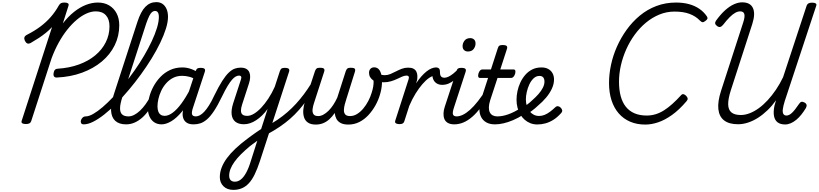

<svg xmlns="http://www.w3.org/2000/svg" viewBox="-20 -1154 7708 1808"><path d="M516 -424Q497 -423 489 -434Q481 -445 485 -467Q488 -487 498 -497Q508 -507 524 -507Q633 -514 722.5 -546.5Q812 -579 876.5 -632.5Q941 -686 976 -756Q1011 -826 1011 -906Q1011 -973 977.5 -1010Q944 -1047 882 -1047Q840 -1047 794 -1026.5Q748 -1006 702 -967Q656 -928 613 -874Q570 -820 532.5 -752Q495 -684 466 -606L274 -14Q270 0 258 7Q246 14 223 14Q201 14 190 7Q179 0 184 -16L470 -899Q443 -870 411.5 -844.5Q380 -819 345 -796Q310 -773 270 -750Q249 -739 236 -745.5Q223 -752 214 -771Q206 -789 210 -802.5Q214 -816 233 -826Q304 -862 359 -903Q414 -944 457 -993Q500 -1042 533 -1101Q543 -1118 554 -1124Q565 -1130 587 -1130Q609 -1130 619.5 -1123Q630 -1116 625 -1100L572 -934Q622 -998 676.5 -1041.5Q731 -1085 788 -1107.5Q845 -1130 902 -1130Q963 -1130 1008 -1103Q1053 -1076 1078 -1028.5Q1103 -981 1103 -916Q1103 -815 1060 -727.5Q1017 -640 938.5 -574.5Q860 -509 752.5 -469.5Q645 -430 516 -424Z M769 17Q750 17 744 5.5Q738 -6 742 -20.5Q746 -35 758 -46.5Q770 -58 787 -58Q817 -58 857.5 -81Q898 -104 945.5 -144.5Q993 -185 1044.5 -239.5Q1096 -294 1147.5 -358Q1199 -422 1247.5 -491Q1296 -560 1337 -630Q1378 -700 1409 -766Q1440 -832 1458 -891Q1476 -950 1476 -995Q1476 -1011 1488.5 -1019Q1501 -1027 1518.5 -1027Q1536 -1027 1549 -1019Q1562 -1011 1562 -995Q1562 -947 1542.5 -884.5Q1523 -822 1488.5 -750.5Q1454 -679 1408 -604Q1362 -529 1307.5 -454Q1253 -379 1194.5 -309.5Q1136 -240 1077.5 -180.5Q1019 -121 962.5 -76.5Q906 -32 857 -7.5Q808 17 769 17ZM1167 17Q1102 17 1066 -15.5Q1030 -48 1026 -110.5Q1022 -173 1052 -265L1274 -948Q1306 -1046 1349 -1090Q1392 -1134 1452 -1134Q1487 -1134 1511 -1117Q1535 -1100 1548.5 -1069Q1562 -1038 1562 -995Q1562 -976 1549 -967Q1536 -958 1518.5 -958Q1501 -958 1488.5 -967Q1476 -976 1476 -995Q1476 -1013 1472 -1025.5Q1468 -1038 1460 -1044.5Q1452 -1051 1439 -1051Q1425 -1051 1412 -1040.5Q1399 -1030 1386 -1004.5Q1373 -979 1357 -933L1132 -239Q1111 -175 1110.5 -135Q1110 -95 1130 -76.5Q1150 -58 1189 -58Q1203 -58 1209.5 -46.5Q1216 -35 1213.5 -20.5Q1211 -6 1199.5 5.5Q1188 17 1167 17Z M1168 17Q1154 17 1147.5 5.5Q1141 -6 1143.5 -20.5Q1146 -35 1157.5 -46.5Q1169 -58 1190 -58Q1216 -58 1243.5 -72Q1271 -86 1298 -111.5Q1325 -137 1350.5 -172Q1376 -207 1398 -250Q1405 -264 1418 -263.5Q1431 -263 1440 -253Q1449 -243 1444 -229Q1417 -170 1386 -124Q1355 -78 1320 -47Q1285 -16 1247 0.5Q1209 17 1168 17Z M1502 17Q1462 17 1433 -2Q1404 -21 1388 -56.5Q1372 -92 1372 -141Q1372 -186 1385 -237.5Q1398 -289 1424.5 -338.5Q1451 -388 1490 -429Q1529 -470 1581 -494.5Q1633 -519 1698 -519Q1740 -519 1782 -503.5Q1824 -488 1857 -463L1842 -394Q1798 -422 1763 -431Q1728 -440 1695 -440Q1647 -440 1609.5 -420.5Q1572 -401 1544 -369Q1516 -337 1498 -298.5Q1480 -260 1471.5 -222Q1463 -184 1463 -153Q1463 -125 1470.5 -104.5Q1478 -84 1493.5 -73.5Q1509 -63 1530 -63Q1566 -63 1606.5 -93Q1647 -123 1689.5 -181Q1732 -239 1774 -321L1801 -279Q1750 -171 1696 -106Q1642 -41 1592.5 -12Q1543 17 1502 17ZM1803 17Q1763 17 1740 2.5Q1717 -12 1707.5 -36Q1698 -60 1700 -89.5Q1702 -119 1712 -151L1822 -483Q1829 -503 1838.5 -509Q1848 -515 1867 -515Q1898 -515 1906.5 -505.5Q1915 -496 1908 -476L1799 -145Q1782 -96 1788.5 -77Q1795 -58 1824 -58Q1838 -58 1844.5 -46.5Q1851 -35 1849 -20.5Q1847 -6 1835.5 5.5Q1824 17 1803 17Z M1805 17Q1793 17 1789.5 5.5Q1786 -6 1790 -20.5Q1794 -35 1803.5 -46.5Q1813 -58 1825 -58Q1842 -58 1862 -68.5Q1882 -79 1903.5 -102Q1925 -125 1948.5 -162Q1972 -199 1997 -253Q2039 -339 2072.5 -391.5Q2106 -444 2135.5 -471.5Q2165 -499 2192 -508Q2219 -517 2245 -517Q2256 -517 2259 -505.5Q2262 -494 2259 -479.5Q2256 -465 2248.5 -453.5Q2241 -442 2230 -442Q2216 -442 2200 -433.5Q2184 -425 2165 -403.5Q2146 -382 2123 -344Q2100 -306 2072 -248Q2030 -161 1995 -108.5Q1960 -56 1928 -29Q1896 -2 1866 7.5Q1836 17 1805 17Z M2177 634Q2119 634 2084.5 600Q2050 566 2050 514Q2050 468 2067.5 423Q2085 378 2118 333.5Q2151 289 2198.5 244.5Q2246 200 2306 155Q2329 138 2350.5 122Q2372 106 2394 91Q2416 76 2439 61L2500 -128Q2475 -93 2447.5 -66.5Q2420 -40 2391.5 -21.5Q2363 -3 2334.5 6.5Q2306 16 2277 16Q2226 16 2196.5 -7.5Q2167 -31 2161.5 -75.5Q2156 -120 2176 -182L2249 -406Q2255 -423 2250.5 -432.5Q2246 -442 2231 -442Q2217 -442 2210.5 -453.5Q2204 -465 2205.5 -479.5Q2207 -494 2217 -505.5Q2227 -517 2246 -517Q2280 -517 2300 -505Q2320 -493 2328.5 -472Q2337 -451 2335.5 -424.5Q2334 -398 2325 -370L2260 -170Q2249 -137 2249 -112.5Q2249 -88 2263 -75.5Q2277 -63 2309 -63Q2338 -63 2371.5 -83Q2405 -103 2439.5 -139.5Q2474 -176 2507 -226Q2540 -276 2567 -336L2615 -483Q2622 -503 2631.5 -509Q2641 -515 2660 -515Q2691 -515 2699.5 -505.5Q2708 -496 2701 -476L2427 365Q2403 437 2378 488.5Q2353 540 2323 572Q2293 604 2257 619Q2221 634 2177 634ZM2191 557Q2221 557 2247.5 536.5Q2274 516 2298 472.5Q2322 429 2342 362L2403 171Q2391 180 2379 189Q2367 198 2355.5 206Q2344 214 2333 223Q2285 263 2248.5 299.5Q2212 336 2187.5 370.5Q2163 405 2150.5 437Q2138 469 2138 501Q2138 519 2144.5 532Q2151 545 2163 551Q2175 557 2191 557Z M2494 112Q2484 117 2476 109Q2468 101 2465 87.5Q2462 74 2465.5 60Q2469 46 2480 40Q2541 9 2592 -25.5Q2643 -60 2686.5 -98Q2730 -136 2768 -177.5Q2806 -219 2840.5 -265Q2875 -311 2907 -362Q2916 -376 2928.5 -373.5Q2941 -371 2947 -358.5Q2953 -346 2944 -331Q2909 -269 2872.5 -217Q2836 -165 2796.5 -120Q2757 -75 2712 -35.5Q2667 4 2613 40.5Q2559 77 2494 112Z M2954 19Q2907 19 2880 0.5Q2853 -18 2843 -49.5Q2833 -81 2836 -119Q2839 -157 2851 -195L2946 -484Q2952 -501 2961 -508.5Q2970 -516 2992 -516Q3023 -516 3031 -506.5Q3039 -497 3032 -477L2937 -184Q2927 -155 2923.5 -126.5Q2920 -98 2931.5 -79.5Q2943 -61 2977 -61Q3000 -61 3024.5 -74Q3049 -87 3073 -110.5Q3097 -134 3118 -166Q3139 -198 3156 -235L3236 -484Q3242 -501 3251 -508.5Q3260 -516 3281 -516Q3314 -516 3321 -506.5Q3328 -497 3322 -478L3242 -223Q3234 -199 3226.5 -170.5Q3219 -142 3218.5 -117Q3218 -92 3231 -76.5Q3244 -61 3277 -61Q3311 -61 3342.5 -80.5Q3374 -100 3400.5 -131.5Q3427 -163 3447.5 -202Q3468 -241 3480 -281Q3490 -312 3494.5 -339.5Q3499 -367 3498 -394Q3475 -411 3465 -428.5Q3455 -446 3455 -469Q3455 -491 3468 -505.5Q3481 -520 3504 -520Q3536 -520 3554.5 -492Q3573 -464 3576 -412Q3578 -388 3576.5 -363.5Q3575 -339 3570.5 -314Q3566 -289 3558 -263Q3543 -211 3515 -161Q3487 -111 3449 -70Q3411 -29 3363.5 -5Q3316 19 3260 19Q3215 19 3187.5 4Q3160 -11 3147.5 -35.5Q3135 -60 3132 -90Q3109 -56 3082 -31.5Q3055 -7 3023 6Q2991 19 2954 19Z M3592 -379Q3573 -379 3557 -383.5Q3541 -388 3530 -392L3537 -465Q3550 -458 3565.5 -452Q3581 -446 3604 -446Q3630 -446 3656.5 -457Q3683 -468 3709.5 -482Q3736 -496 3764 -506.5Q3792 -517 3823 -517Q3834 -517 3838 -505.5Q3842 -494 3840 -479.5Q3838 -465 3829.5 -453.5Q3821 -442 3806 -442Q3789 -442 3767 -432.5Q3745 -423 3719 -410.5Q3693 -398 3661 -388.5Q3629 -379 3592 -379Z M3739 15Q3723 15 3709.5 8Q3696 1 3702 -18L3827 -406Q3833 -423 3828.5 -432.5Q3824 -442 3809 -442Q3795 -442 3789.5 -453.5Q3784 -465 3786 -479.5Q3788 -494 3797.5 -505.5Q3807 -517 3824 -517Q3855 -517 3873.5 -507Q3892 -497 3900.5 -480Q3909 -463 3910 -442Q3911 -421 3908 -401L3898 -369Q3922 -405 3946.5 -433Q3971 -461 3995.5 -480.5Q4020 -500 4043 -509.5Q4066 -519 4086 -519Q4105 -519 4112 -507Q4119 -495 4116 -479Q4113 -463 4100.5 -451Q4088 -439 4068 -439Q4048 -439 4019 -419Q3990 -399 3957.5 -361.5Q3925 -324 3893 -272.5Q3861 -221 3834 -157L3787 -11Q3783 2 3772.5 8.5Q3762 15 3739 15Z M4144 -355Q4116 -355 4095 -367Q4074 -379 4063 -400Q4052 -421 4051 -450L4078 -519Q4102 -519 4112.5 -510.5Q4123 -502 4123 -476Q4123 -461 4125.5 -450.5Q4128 -440 4133.5 -434Q4139 -428 4147 -425Q4155 -422 4165 -422Q4182 -422 4202.5 -431.5Q4223 -441 4246.5 -459.5Q4270 -478 4294 -504Q4303 -514 4313 -506Q4323 -498 4328 -484.5Q4333 -471 4325 -463Q4292 -427 4262.5 -403Q4233 -379 4204.5 -367Q4176 -355 4144 -355Z M4260 17Q4220 17 4196.5 3Q4173 -11 4164 -35Q4155 -59 4156.5 -89Q4158 -119 4169 -151L4278 -483Q4284 -503 4293.5 -509Q4303 -515 4323 -515Q4354 -515 4362.5 -505.5Q4371 -496 4364 -476L4256 -145Q4239 -95 4245.5 -76.5Q4252 -58 4281 -58Q4295 -58 4301.5 -46.5Q4308 -35 4306 -20.5Q4304 -6 4292.5 5.5Q4281 17 4260 17ZM4385 -669Q4365 -669 4350.5 -682Q4336 -695 4336 -720Q4336 -747 4354 -771Q4372 -795 4409 -795Q4429 -795 4443.5 -782.5Q4458 -770 4458 -744Q4458 -717 4440.5 -693Q4423 -669 4385 -669Z M4257 17Q4243 17 4236.5 5.5Q4230 -6 4232.5 -20.5Q4235 -35 4246.5 -46.5Q4258 -58 4279 -58Q4307 -58 4338.5 -73Q4370 -88 4405.5 -119.5Q4441 -151 4480.5 -201Q4520 -251 4564 -321Q4573 -335 4585.5 -333.5Q4598 -332 4605.5 -322Q4613 -312 4606 -300Q4558 -212 4514 -151.5Q4470 -91 4427 -54Q4384 -17 4342 0Q4300 17 4257 17Z M4641 17Q4592 17 4559.5 -1.5Q4527 -20 4510.5 -52.5Q4494 -85 4494.5 -128Q4495 -171 4511 -220L4576 -420H4498Q4488 -420 4484 -430Q4480 -440 4485 -460Q4491 -480 4500.5 -490Q4510 -500 4521 -500H4603L4667 -698Q4673 -718 4682.5 -724Q4692 -730 4712 -730Q4743 -730 4751.5 -720.5Q4760 -711 4753 -691L4691 -500H4817Q4828 -500 4832 -490.5Q4836 -481 4831 -460Q4825 -441 4815 -430.5Q4805 -420 4794 -420H4665L4596 -210Q4584 -172 4583.5 -143.5Q4583 -115 4592.5 -96Q4602 -77 4620 -67.5Q4638 -58 4663 -58Q4677 -58 4683.5 -46.5Q4690 -35 4687.5 -20.5Q4685 -6 4673.5 5.5Q4662 17 4641 17Z M4644 17Q4625 17 4619 5.5Q4613 -6 4617.5 -20.5Q4622 -35 4634.5 -46.5Q4647 -58 4666 -58Q4711 -58 4766.5 -77.5Q4822 -97 4882 -136Q4893 -143 4903 -138Q4913 -133 4919 -121Q4925 -109 4924 -96.5Q4923 -84 4913 -77Q4860 -43 4811.5 -22.5Q4763 -2 4720.5 7.5Q4678 17 4644 17Z M4885 -130Q4915 -148 4943 -168.5Q4971 -189 4994 -212Q5025 -239 5051 -268.5Q5077 -298 5092 -328Q5107 -358 5107 -385Q5107 -411 5095.5 -425Q5084 -439 5060 -439Q5029 -439 5005 -416.5Q4981 -394 4965 -360Q4949 -326 4940.5 -288Q4932 -250 4932 -218Q4932 -184 4941 -155.5Q4950 -127 4967 -106Q4984 -85 5006.5 -73.5Q5029 -62 5057 -62Q5084 -62 5110 -73Q5136 -84 5161 -103Q5186 -122 5208 -143Q5221 -156 5235.5 -153.5Q5250 -151 5260 -140Q5272 -128 5274 -115Q5276 -102 5263 -88Q5228 -49 5191.5 -26Q5155 -3 5117 7.5Q5079 18 5040 18Q5004 18 4974 6Q4944 -6 4920 -27Q4896 -48 4879 -77Q4862 -106 4853 -141Q4844 -176 4844 -215Q4844 -253 4852.5 -294.5Q4861 -336 4879.5 -376Q4898 -416 4926 -448.5Q4954 -481 4992 -500Q5030 -519 5079 -519Q5116 -519 5142.5 -504.5Q5169 -490 5183 -464.5Q5197 -439 5197 -405Q5197 -363 5177 -319.5Q5157 -276 5123 -235.5Q5089 -195 5047 -160Q5019 -133 4986.5 -109Q4954 -85 4918 -66Z M6056 19Q5977 19 5914 -8Q5851 -35 5806.5 -86Q5762 -137 5738.5 -209.5Q5715 -282 5715 -373Q5715 -455 5733.5 -542.5Q5752 -630 5789.5 -714.5Q5827 -799 5881 -874Q5935 -949 6005 -1007Q6075 -1065 6161 -1097.5Q6247 -1130 6346 -1130Q6414 -1130 6468.5 -1115Q6523 -1100 6565.5 -1071Q6608 -1042 6637 -999Q6645 -986 6641 -976.5Q6637 -967 6620 -955Q6606 -944 6595.5 -945Q6585 -946 6570 -961Q6532 -1001 6474 -1023Q6416 -1045 6332 -1045Q6257 -1045 6189 -1017Q6121 -989 6062.5 -940.5Q6004 -892 5957 -827.5Q5910 -763 5877 -689Q5844 -615 5826.5 -537.5Q5809 -460 5809 -385Q5809 -308 5825 -248.5Q5841 -189 5873.5 -148.5Q5906 -108 5955 -87Q6004 -66 6070 -66Q6114 -66 6154.5 -78.5Q6195 -91 6233.5 -115.5Q6272 -140 6311.5 -175.5Q6351 -211 6393 -257Q6404 -270 6416.5 -267Q6429 -264 6441 -252Q6454 -238 6455.5 -226.5Q6457 -215 6445 -201Q6375 -119 6307.5 -71Q6240 -23 6177 -2Q6114 19 6056 19Z M6930 16Q6846 16 6799 -20Q6752 -56 6744.5 -126.5Q6737 -197 6770 -299L6979 -944Q6996 -996 6989 -1021.5Q6982 -1047 6950 -1047Q6928 -1047 6903.5 -1033.5Q6879 -1020 6851 -992Q6823 -964 6789 -920Q6774 -902 6760 -900Q6746 -898 6731 -910Q6716 -921 6714.5 -934Q6713 -947 6725 -963Q6769 -1023 6811 -1060Q6853 -1097 6893 -1114.5Q6933 -1132 6969 -1132Q7045 -1132 7070 -1078.5Q7095 -1025 7064 -928L6862 -304Q6836 -223 6837 -171.5Q6838 -120 6867.5 -95.5Q6897 -71 6956 -71Q6997 -71 7040.5 -88Q7084 -105 7126.5 -136Q7169 -167 7209.5 -211Q7250 -255 7287 -309.5Q7324 -364 7354 -427L7576 -1101Q7581 -1115 7593 -1122Q7605 -1129 7627 -1129Q7650 -1129 7661 -1122Q7672 -1115 7666 -1099L7370 -203Q7355 -155 7351.5 -125Q7348 -95 7357 -80.5Q7366 -66 7386 -66Q7411 -66 7438 -91.5Q7465 -117 7504 -175Q7515 -192 7526.5 -195Q7538 -198 7555 -189Q7572 -180 7575 -167Q7578 -154 7569 -137Q7549 -104 7526.5 -75.5Q7504 -47 7478.5 -26Q7453 -5 7426.5 6.5Q7400 18 7373 18Q7329 18 7302.5 -2Q7276 -22 7268.5 -61.5Q7261 -101 7273 -159Q7277 -172 7280.5 -185Q7284 -198 7288 -210Q7251 -158 7208 -116.5Q7165 -75 7119 -45.5Q7073 -16 7025 0Q6977 16 6930 16Z"/></svg>

Font: Playwrite CU
Style: Regular
Weight: 400
Designer: Veronika Burian, José Scaglione
Foundry: TypeTogether
Version: Version 1.002